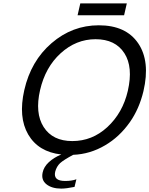

<svg xmlns="http://www.w3.org/2000/svg" viewBox="-20 -890 880 1131"><path d="M727 -870 711 -800H437L453 -870ZM543 -659Q428 -659 337 -576Q247 -494 216 -359Q185 -224 237 -142Q290 -59 406 -59Q523 -59 612 -141Q703 -225 733 -355Q765 -495 713 -576Q660 -659 543 -659ZM341 221Q285 221 253 195Q222 170 231 127Q238 93 267 66Q297 38 341 20Q206 5 146 -98Q87 -200 123 -359Q162 -531 284 -636Q406 -741 562 -741Q722 -741 794 -635Q866 -529 825 -353Q800 -248 744 -169Q683 -83 599 -34Q511 18 411 22Q355 52 334 71Q313 91 305 122Q299 149 313.5 162.5Q328 176 364 176Q403 176 430 166L419 211Q370 221 341 221Z"/></svg>

Font: Miedinger
Style: Italic
Weight: 400
Italic angle: -13°
Version: Version 001.000